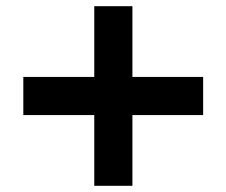

<svg xmlns="http://www.w3.org/2000/svg" viewBox="-20 -600 731 620"><path d="M284.4 0V-228.4H55.3V-351.6H284.4V-580H407.6V-351.6H636V-228.4H407.6V0Z"/></svg>

Font: M PLUS 1 Thin
Style: Regular
Weight: 100
Designer: Coji Morishita
Foundry: UNDERFOREST DESIGN
Version: Version 1.001